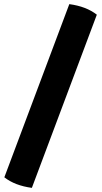

<svg xmlns="http://www.w3.org/2000/svg" viewBox="-20 -788 491 928"><path d="M1 69 315 -768Q397 -757 448 -717L134 120Q52 109 1 69Z"/></svg>

Font: Signika
Style: Bold
Weight: 700
Designer: Anna Giedrys
Foundry: Anna Giedrys
Version: Version 1.001